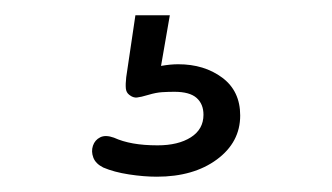

<svg xmlns="http://www.w3.org/2000/svg" viewBox="-20 -40 434 251"><path d="M185 191Q168 191 148.5 188Q129 185 115 179Q105 174 102 166Q99 158 101.5 150.5Q104 143 111 139.5Q118 136 129 140Q140 145 154 147.5Q168 150 186 150Q213 150 229.5 139.5Q246 129 246 110Q246 96 237 88Q228 80 208 80Q200 80 192 80.5Q184 81 174 84Q164 87 159 87.5Q154 88 149 84Q145 81 144.5 75.5Q144 70 145 61L157 -20H202L189 55L168 51Q180 48 191.5 46Q203 44 213 44Q247 44 270.5 61.5Q294 79 294 111Q294 146 263.5 168.5Q233 191 185 191Z"/></svg>

Font: Nunito ExtraLight Light
Style: Regular
Weight: 300
Version: Version 3.602